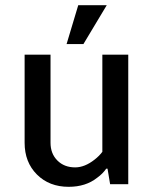

<svg xmlns="http://www.w3.org/2000/svg" viewBox="-20 -711 590 741"><path d="M237 -541 282 -691H392L302 -541ZM245 10Q170 10 122.5 -37.5Q75 -85 75 -160V-500H175V-160Q175 -118 201.5 -91.5Q228 -65 270 -65Q307 -65 345 -95Q362 -108 375 -125V-500H475V0H405L395 -60H390Q376 -40 355 -25Q311 10 245 10Z"/></svg>

Font: Scada
Style: Regular
Weight: 400
Designer: Jovanny Lemonad
Foundry: Jovanny Lemonad
Version: Version 4.100;PS 004.100;hotconv 1.0.88;makeotf.lib2.5.64775